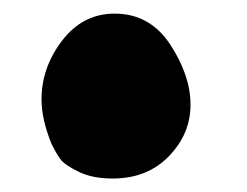

<svg xmlns="http://www.w3.org/2000/svg" viewBox="-20 -270 363 282"><path d="M145.5 -7.8Q115.2 -7.8 94.7 -18.1Q74.2 -28.3 68.4 -36.6Q62.5 -44.9 55.7 -58.6Q41 -94.7 41 -124Q41 -170.9 71.3 -210.4Q101.6 -250 148.4 -250Q200.2 -250 230 -204.6Q259.8 -159.2 259.8 -116.2Q259.8 -73.2 228 -40.5Q196.3 -7.8 145.5 -7.8Z"/></svg>

Font: Essays1743
Style: Bold
Weight: 700
Designer: Based on the typeface in a 1743 English translation of the essays of Montaigne.  PostScript/TrueType font designed by Jo
Version: Version 002.100